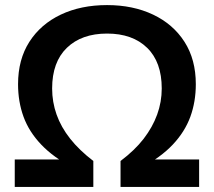

<svg xmlns="http://www.w3.org/2000/svg" viewBox="-20 -735 841 755"><path d="M38 0V-108H268V-75Q190 -116 142 -166.5Q94 -217 72.5 -276Q51 -335 51 -404Q51 -501 95.5 -570.5Q140 -640 219 -677.5Q298 -715 401 -715Q503 -715 582 -677.5Q661 -640 705.5 -570.5Q750 -501 750 -404Q750 -335 728.5 -276Q707 -217 659.5 -166.5Q612 -116 534 -75V-108H763V0H454V-102Q510 -144 545 -189.5Q580 -235 598 -284.5Q616 -334 616 -387Q616 -491 558.5 -547Q501 -603 401 -603Q301 -603 243 -547Q185 -491 185 -387Q185 -334 202.5 -284.5Q220 -235 256 -189.5Q292 -144 347 -102V0Z"/></svg>

Font: Nunito Sans 11pt
Style: Bold
Weight: 700
Version: Version 3.101;gftools[0.9.27]